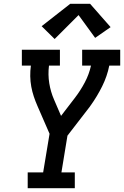

<svg xmlns="http://www.w3.org/2000/svg" viewBox="-20 -999 658 1019"><path d="M127 0V-84H209L243 -289L179 -436Q168 -461 159.5 -486.5Q151 -512 146 -539Q141 -566 140.5 -594.5Q140 -623 144 -651H96V-735H298V-651H240Q234 -603 241.5 -557Q249 -511 267 -470L304 -384L377 -479Q407 -518 430 -561.5Q453 -605 463 -651H416V-735H618V-651H560Q549 -595 522.5 -541.5Q496 -488 461 -439Q461 -439 461 -439Q461 -439 461 -439L460 -438Q458 -435 456.5 -432.5Q455 -430 453 -428L338 -279L306 -84H377V0ZM270 -792 201 -860 353 -979H458L567 -855L485 -798L397 -919Z"/></svg>

Font: Iosevka Curly Slab MdExObl
Style: Regular
Weight: 500
Width: 7
Italic angle: -9°
Monospace: yes
Designer: Belleve Invis
Foundry: Belleve Invis
Version: Version 11.1.0; ttfautohint (v1.8.3)